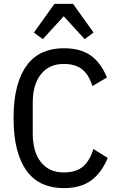

<svg xmlns="http://www.w3.org/2000/svg" viewBox="-20 -959 606 991"><path d="M309 12Q249 12 201 -9Q153 -30 119.5 -74.5Q86 -119 68 -187Q50 -255 50 -349Q50 -443 68 -511Q86 -579 119.5 -623.5Q153 -668 201 -689Q249 -710 309 -710Q396 -710 448.5 -672.5Q501 -635 532 -559L457 -515Q438 -575 403 -602Q368 -629 309 -629Q233 -629 191 -575.5Q149 -522 149 -429V-269Q149 -176 191 -122.5Q233 -69 309 -69Q374 -69 409.5 -100.5Q445 -132 462 -190L536 -144Q505 -68 451 -28Q397 12 309 12ZM357 -939 463 -791 417 -757 309 -875 201 -757 155 -791 261 -939Z"/></svg>

Font: IBM Plex Sans Condensed Text
Style: Regular
Weight: 450
Width: 3
Designer: Mike Abbink, Paul van der Laan, Pieter van Rosmalen
Foundry: Bold Monday
Version: Version 1.1